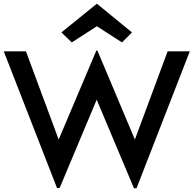

<svg xmlns="http://www.w3.org/2000/svg" viewBox="-28 -1011 1039 1031"><path d="M696.3 -261.7Q740.2 -379.9 872.1 -735.4Q901.4 -735.4 991.2 -735.4Q919.9 -550.8 705.1 0Q701.2 0 691.4 0Q640.6 -119.1 491.2 -475.6Q441.4 -357.4 292 -1Q288.1 -1 278.3 -1Q206.1 -184.6 -7.8 -735.4Q21.5 -735.4 111.3 -735.4Q155.3 -617.2 287.1 -261.7Q337.9 -380.9 489.3 -739.3Q490.2 -739.3 492.2 -739.3Q493.2 -739.3 495.1 -739.3Q544.9 -620.1 696.3 -261.7ZM301.8 -836.9Q349.6 -876 492.2 -991.2Q539.1 -952.1 680.7 -836.9Q668 -823.2 627 -783.2Q592.8 -804.7 492.2 -870.1Q458 -848.6 357.4 -783.2Q342.8 -796.9 301.8 -836.9Z"/></svg>

Font: Alata=Ham
Style: Regular
Weight: 400
Designer: Spyros Zevelakis, Eben Sorkin
Version: Version 1.004